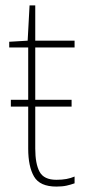

<svg xmlns="http://www.w3.org/2000/svg" viewBox="-20 -678 319 708"><path d="M188 -15Q209 -15 225 -18Q241 -21 255 -27V-2Q241 3 225.5 6.5Q210 10 188 10Q127 10 105.5 -27Q84 -64 84 -130V-285H20V-310H84V-503H14V-524L82 -528L89 -658H110V-528H255V-503H110V-310H244V-285H110V-130Q110 -74 126 -44.5Q142 -15 188 -15Z"/></svg>

Font: Noto Sans SemiCondensed Thin
Style: Regular
Weight: 100
Width: 4
Designer: Monotype Design Team
Foundry: Monotype Imaging Inc.
Version: Version 2.013; ttfautohint (v1.8.4.7-5d5b)